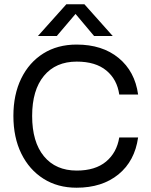

<svg xmlns="http://www.w3.org/2000/svg" viewBox="-20 -868 706 896"><path d="M289.5 -848H374L506 -700H419L332.5 -803L245 -700H157ZM42.5 -327Q42.5 -427 79.2 -502Q116 -577 182.2 -618.5Q248.5 -660 337.5 -660Q457.5 -660 533.5 -597.5Q609.5 -535 624.5 -427H536.5Q526.5 -497.5 476.2 -539Q426 -580.5 338 -580.5Q240 -580.5 185 -514Q130 -447.5 130 -327Q130 -205.5 185 -138.8Q240 -72 338 -72Q424.5 -72 474.8 -113.8Q525 -155.5 536.5 -226.5H624.5Q609 -116.5 532.8 -54.2Q456.5 8 337.5 8Q249 8 182.8 -34Q116.5 -76 79.5 -151.2Q42.5 -226.5 42.5 -327Z"/></svg>

Font: Overused Grotesk
Style: Regular
Weight: 450
Version: Version 0.004